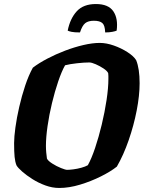

<svg xmlns="http://www.w3.org/2000/svg" viewBox="-20 -933 717 953"><path d="M274 0Q240 0 205.5 -12.5Q171 -25 141 -44Q111 -63 90 -81.5Q69 -100 62 -112Q55 -129 52.5 -154Q50 -179 50 -223Q50 -253 56.5 -300.5Q63 -348 75.5 -402.5Q88 -457 105 -508Q122 -559 143 -597Q173 -620 215 -642Q257 -664 303 -681.5Q349 -699 394 -709.5Q439 -720 475 -720Q508 -720 545 -707Q582 -694 613 -674Q644 -654 656 -634Q673 -592 673 -520Q673 -459 658.5 -384.5Q644 -310 618.5 -236.5Q593 -163 560 -106Q530 -82 481 -57.5Q432 -33 377.5 -16.5Q323 0 274 0ZM313 -90Q325 -90 344.5 -92.5Q364 -95 384 -100.5Q404 -106 416 -113Q434 -145 452 -198.5Q470 -252 485 -314.5Q500 -377 509 -437Q518 -497 518 -541Q518 -549 518 -556Q518 -563 517 -570Q512 -581 494 -593Q476 -605 455.5 -614Q435 -623 423 -623Q398 -623 362 -619Q326 -615 303 -609Q286 -579 269 -529Q252 -479 238 -421Q224 -363 216 -307Q208 -251 208 -209Q208 -192 209.5 -176Q211 -160 213 -146Q218 -135 239 -121.5Q260 -108 282.5 -99Q305 -90 313 -90ZM377 -772Q349 -772 335 -775Q321 -778 316 -781Q328 -841 361 -877Q394 -913 456 -913Q518 -913 542.5 -877Q567 -841 559 -781Q553 -778 537.5 -775Q522 -772 502 -772Q501 -807 488 -818.5Q475 -830 446 -830Q418 -830 403 -818Q388 -806 377 -772Z"/></svg>

Font: Texturina 72pt 72pt Black
Style: Italic
Weight: 900
Italic angle: -11°
Designer: Guillermo Torres Carreño
Foundry: Omnibus-Type
Version: Version 1.002; ttfautohint (v1.8.3)